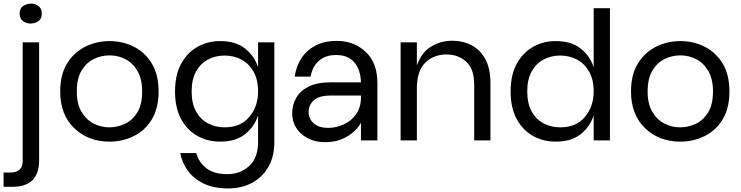

<svg xmlns="http://www.w3.org/2000/svg" viewBox="-48 -786 4150 1075"><path d="M125 -654Q98 -654 80 -668.5Q62 -683 62 -710Q62 -761 125 -766Q151 -766 168.5 -751.5Q186 -737 186 -710Q186 -659 125 -654ZM21 260H-28V180H10Q79 180 79 115V-549H171V112Q171 260 21 260Z M565 7Q447 7 368 -68Q289 -143 289 -274Q289 -368 327.5 -430.5Q366 -493 429 -524.5Q492 -556 565 -556Q639 -556 701.5 -524.5Q764 -493 802 -430.5Q840 -368 840 -274Q840 -180 802 -117.5Q764 -55 701 -24Q638 7 565 7ZM565 -73Q609 -73 651 -92.5Q693 -112 720.5 -156Q748 -200 748 -274Q748 -343 722 -388Q696 -433 654.5 -454.5Q613 -476 565 -476Q520 -476 478 -456Q436 -436 409 -391.5Q382 -347 382 -274Q382 -205 408 -160.5Q434 -116 475.5 -94.5Q517 -73 565 -73Z M1231 269Q1150 269 1094 242.5Q1038 216 1005 171.5Q972 127 961 71H1051Q1065 123 1107.5 156Q1150 189 1226 189Q1297 189 1347 143.5Q1397 98 1397 9V-140Q1377 -77 1324.5 -35Q1272 7 1184 7Q1114 7 1057 -25Q1000 -57 966 -119.5Q932 -182 932 -274Q932 -368 967 -430.5Q1002 -493 1059 -524.5Q1116 -556 1184 -556Q1272 -556 1324.5 -514Q1377 -472 1397 -409V-549H1488V9Q1488 91 1454 149.5Q1420 208 1361.5 238.5Q1303 269 1231 269ZM1210 -73Q1299 -73 1348 -131.5Q1397 -190 1397 -274Q1397 -340 1371.5 -385Q1346 -430 1303.5 -452.5Q1261 -475 1210 -475Q1159 -475 1117 -453Q1075 -431 1050 -386.5Q1025 -342 1025 -274Q1025 -206 1050 -161.5Q1075 -117 1117 -95Q1159 -73 1210 -73Z M1772 10Q1693 10 1640.5 -35.5Q1588 -81 1588 -153Q1588 -198 1610 -237.5Q1632 -277 1679.5 -301Q1727 -325 1804 -325H1973Q1971 -394 1936.5 -436Q1902 -478 1834 -478Q1774 -478 1737.5 -445.5Q1701 -413 1691 -357H1602Q1610 -414 1639 -459Q1668 -504 1717.5 -530.5Q1767 -557 1838 -557Q1934 -557 1999.5 -495.5Q2065 -434 2065 -321V0H1973V-99Q1948 -53 1895.5 -21.5Q1843 10 1772 10ZM1790 -70Q1832 -70 1874.5 -88.5Q1917 -107 1945 -145.5Q1973 -184 1973 -242V-251H1804Q1738 -251 1709 -224.5Q1680 -198 1680 -159Q1680 -121 1708.5 -95.5Q1737 -70 1790 -70Z M2698 0H2607V-311Q2607 -401 2562 -441Q2517 -481 2451 -481Q2380 -481 2333 -435Q2286 -389 2286 -291V0H2195V-549H2286V-419Q2311 -492 2365.5 -525Q2420 -558 2484 -558Q2543 -558 2591.5 -533Q2640 -508 2669 -455.5Q2698 -403 2698 -319Z M3063 7Q2993 7 2936 -25Q2879 -57 2845 -119.5Q2811 -182 2811 -274Q2811 -368 2846 -430.5Q2881 -493 2938 -524.5Q2995 -556 3063 -556Q3151 -556 3203.5 -514Q3256 -472 3276 -409V-740H3367V0H3276V-140Q3256 -77 3203.5 -35Q3151 7 3063 7ZM3089 -73Q3178 -73 3227 -131.5Q3276 -190 3276 -274Q3276 -340 3250.5 -385Q3225 -430 3182.5 -452.5Q3140 -475 3089 -475Q3038 -475 2996 -453Q2954 -431 2929 -386.5Q2904 -342 2904 -274Q2904 -206 2929 -161.5Q2954 -117 2996 -95Q3038 -73 3089 -73Z M3761 7Q3643 7 3564 -68Q3485 -143 3485 -274Q3485 -368 3523.5 -430.5Q3562 -493 3625 -524.5Q3688 -556 3761 -556Q3835 -556 3897.5 -524.5Q3960 -493 3998 -430.5Q4036 -368 4036 -274Q4036 -180 3998 -117.5Q3960 -55 3897 -24Q3834 7 3761 7ZM3761 -73Q3805 -73 3847 -92.5Q3889 -112 3916.5 -156Q3944 -200 3944 -274Q3944 -343 3918 -388Q3892 -433 3850.5 -454.5Q3809 -476 3761 -476Q3716 -476 3674 -456Q3632 -436 3605 -391.5Q3578 -347 3578 -274Q3578 -205 3604 -160.5Q3630 -116 3671.5 -94.5Q3713 -73 3761 -73Z"/></svg>

Font: Ulagadi Sans
Style: Regular
Weight: 400
Designer: Ninad Kale (Devanagari), Jonny Pinhorn (Latin)
Foundry: Indian Type Foundry
Version: Version 3.01;March 29, 2020;FontCreator 12.0.0.2522 64-bit; 